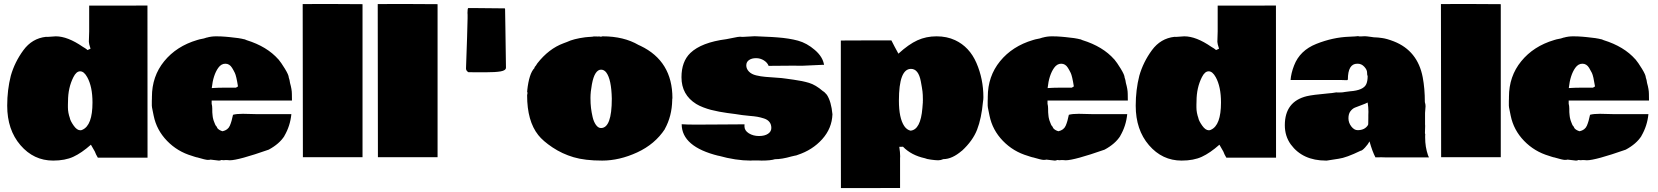

<svg xmlns="http://www.w3.org/2000/svg" viewBox="-20 -787 8306 962"><path d="M425.3 -580.1 426.8 -629.4V-758.8H572.3L718.8 -759.3Q718.8 -759.3 719.2 2.9H470.2Q460 -13.7 455.1 -27.8L435.5 -62Q388.7 -20.5 347.4 -1.5Q306.2 17.6 246.1 17.6Q148.9 17.6 82.5 -59.6Q16.1 -136.7 16.1 -257.3Q16.1 -336.9 34.2 -407.7Q53.7 -476.1 97.2 -535.4Q140.6 -594.7 210.4 -602.5L217.8 -602.1L259.3 -605Q318.8 -605 394.5 -552.7L404.8 -546.4L404.3 -546.9Q415.5 -539.6 418.5 -536.1L433.6 -543Q425.3 -567.9 425.3 -577.1ZM320.8 -279.8 320.3 -262.7V-249Q320.3 -222.2 330.6 -193.8L330.1 -194.3Q333.5 -179.7 349.6 -157Q365.7 -134.3 382.3 -134.3Q388.7 -134.3 392.6 -136.7Q443.4 -158.7 443.4 -273.4Q443.4 -353 417 -400.4Q400.9 -429.7 381.6 -429.7Q362.3 -429.7 347.7 -400.4Q320.8 -347.2 320.8 -279.8Z M1016.1 -598.6Q1038.1 -605 1063 -605Q1087.9 -605 1110.4 -603L1130.9 -601.1Q1179.2 -596.7 1205.1 -589.8V-590.3L1215.3 -585.9Q1317.9 -554.2 1375 -489.3V-489.7Q1388.2 -474.1 1407.5 -442.6Q1426.8 -411.1 1426.8 -398.9L1430.7 -385.7L1433.1 -371.6Q1442.4 -338.9 1442.4 -316.9Q1442.4 -294.9 1442.9 -283.2H1040.5V-267.1Q1043.5 -255.9 1043.5 -243.7Q1043.5 -231.4 1043.7 -224.4Q1043.9 -217.3 1044.9 -210.7Q1045.9 -204.1 1046.1 -200Q1046.4 -195.8 1048.3 -190.2Q1050.3 -184.6 1050.5 -182.6Q1050.8 -180.7 1053.5 -174.8Q1056.2 -168.9 1057.9 -163.8Q1059.6 -158.7 1064.5 -153.8V-154.3L1069.8 -144Q1079.1 -133.8 1095.2 -129.4Q1122.1 -135.3 1131.6 -157.2Q1141.1 -179.2 1147.5 -211.9Q1165 -216.8 1197.3 -216.8L1259.8 -215.3H1439.9Q1434.1 -155.8 1404.8 -106H1405.3Q1379.9 -65.9 1326.2 -37.1Q1174.3 16.1 1131.3 16.1Q1123.5 16.1 1118.7 15.1H1107.4L1103 15.6H1098.6Q1094.7 15.6 1088.9 14.6Q1084 17.6 1077.1 17.6L1034.7 12.7Q1031.2 14.2 1020.8 14.2Q1010.3 14.2 965.8 1V1.5L954.1 -2L942.4 -5.9Q869.1 -27.3 816.9 -81.3Q764.6 -135.3 750 -207Q748.5 -215.8 744.6 -233.6Q740.7 -251.5 740.7 -257.8V-281.2Q740.7 -289.6 741.2 -293.9V-301.3Q741.2 -404.8 802.7 -480.2Q864.3 -555.7 967.8 -586.4L979.5 -589.8Q1005.4 -594.2 1016.6 -599.1ZM1162.1 -347.7 1172.4 -354Q1164.1 -406.7 1156.7 -421.6Q1149.4 -436.5 1142.6 -447.3Q1129.9 -467.8 1109.1 -467.8Q1088.4 -467.8 1073.7 -447.3Q1047.9 -411.1 1041 -345.7Q1072.3 -347.7 1098.6 -347.7Z M1496.6 -766.6 1620.6 -767.1Q1677.2 -767.1 1796.4 -766.1V0.5H1497.6Z M1872.6 -766.6 1996.6 -767.1Q2053.2 -767.1 2172.4 -766.1V0.5H1873.5Z M2322.8 -713.4 2322.3 -722.2Q2322.3 -742.7 2325.7 -746.6H2357.9Q2432.6 -746.6 2508.8 -745.1Q2510.7 -744.6 2510.7 -740.2L2512.2 -649.9Q2515.1 -449.2 2515.1 -448.2Q2515.1 -434.1 2489 -429.4Q2462.9 -424.8 2412.1 -424.8H2357.9L2338.9 -425.3H2326.7Q2314.9 -432.6 2314.9 -443.8L2320.3 -600.6Q2322.3 -662.6 2322.8 -695.3Z M3349.1 -295.4Q3348.1 -290.5 3348.1 -289.6V-285.6Q3346.7 -205.1 3311 -140.6H3311.5Q3261.7 -64.5 3172.6 -23.4Q3083.5 17.6 2997.1 17.6Q2910.6 17.6 2853.8 0.7Q2796.9 -16.1 2748.5 -48.3Q2700.2 -80.6 2676.8 -110.4Q2621.1 -180.7 2621.1 -309.1Q2621.1 -313.5 2622.6 -316.4V-324.2Q2621.1 -326.2 2621.1 -328.1L2622.1 -333.5H2621.6Q2630.9 -418.9 2657.7 -445.8Q2657.7 -451.2 2664.6 -458V-457.5L2671.9 -469.2Q2729.5 -543 2803.7 -570.3L2820.8 -576.7Q2853 -592.3 2911.1 -600.1L2926.8 -601.6Q2930.2 -602.1 2940.7 -602.5Q2951.2 -603 2955.6 -604.5L2976.6 -604Q2978 -604.5 2980 -604.5Q2981.9 -604.5 2984.4 -604L2983.9 -604.5Q2986.8 -603 2992.7 -603Q2994.6 -605 2999.5 -605Q3105.5 -605 3179.7 -561.5L3189.5 -557.1Q3349.1 -480.5 3349.1 -295.4ZM3045.4 -292.5Q3043.5 -389.6 3017.6 -423.8Q3006.8 -438 2991.5 -438Q2976.1 -438 2964.4 -420.2Q2952.6 -402.3 2945.6 -364.3Q2938.5 -326.2 2938.5 -296.6Q2938.5 -267.1 2941.2 -245.8Q2943.8 -224.6 2949.2 -200.9Q2954.6 -177.2 2965.8 -161.4Q2977.1 -145.5 2991.2 -145.5Q3045.4 -145.5 3045.4 -292.5Z M3998 -457.5 3953.6 -458Q3914.1 -458 3831.1 -457Q3825.2 -473.1 3807.4 -484.4Q3789.6 -495.6 3768.1 -495.6Q3746.6 -495.6 3732.9 -486.1Q3719.2 -476.6 3719.2 -459.5Q3719.2 -442.4 3732.2 -428.7Q3745.1 -415 3768.6 -409.4Q3792 -403.8 3815.2 -401.9Q3838.4 -399.9 3869.4 -397.9Q3900.4 -396 3916.3 -393.3Q3932.1 -390.6 3956.5 -387.7Q4000 -381.8 4033.4 -371.8Q4066.9 -361.8 4103.5 -330.1Q4110.8 -326.7 4123 -312Q4145 -278.3 4150.9 -214.4Q4148.4 -144 4099.6 -89.6Q4050.8 -35.2 3976.1 -10.7Q3970.2 -7.8 3961.4 -6.8L3944.8 -2.9Q3897.5 10.7 3862.8 10.7Q3841.8 17.6 3795.4 17.6L3783.2 17.1H3747.6L3742.2 17.6Q3666.5 17.6 3580.1 -6.8V-6.3Q3396 -51.8 3395.5 -164.6Q3421.4 -162.6 3467.3 -162.6Q3513.2 -162.6 3591.6 -163.3Q3669.9 -164.1 3710.4 -164.1Q3710 -161.1 3710 -154.3Q3710 -132.8 3731.9 -119.1Q3753.9 -105.5 3782.7 -105.5Q3811.5 -105.5 3828.1 -116.7Q3844.7 -127.9 3844.7 -145.8Q3844.7 -163.6 3835.4 -175.5Q3826.2 -187.5 3808.1 -193.4Q3790 -199.2 3774.7 -201.9Q3759.3 -204.6 3734.9 -206.5Q3710.4 -208.5 3698.7 -210.4Q3687 -212.4 3664.1 -215.6Q3641.1 -218.8 3623.8 -220.9Q3606.4 -223.1 3583.3 -227.5Q3560.1 -231.9 3542.2 -236.6Q3524.4 -241.2 3503.9 -249Q3483.4 -256.8 3468.3 -266.1Q3394.5 -312 3394.5 -399.9Q3394.5 -478.5 3439 -521.5Q3494.6 -574.7 3619.6 -590.8Q3632.3 -592.8 3655.8 -597.9Q3679.2 -603 3688 -603Q3696.8 -603 3699.7 -602.1L3761.7 -605.5L3847.7 -601.6Q3852.5 -601.1 3876 -599.6Q3934.1 -595.2 3978.3 -583.3Q4022.5 -571.3 4062.7 -536.6Q4103 -502 4108.9 -461.4L4105.5 -462.4Z M4192.9 -584 4318.8 -584.5H4446.3Q4455.6 -565.4 4462.9 -552.2L4481.4 -518.1Q4533.2 -565.4 4576.9 -585.2Q4620.6 -605 4672.4 -605Q4724.1 -605 4765.1 -585.9Q4837.4 -552.2 4872.3 -471.7Q4907.2 -391.1 4907.2 -299.8Q4907.2 -288.1 4905.3 -278.3Q4897.5 -193.4 4875.7 -137.5Q4854 -81.5 4799.3 -31.2V-31.7Q4750.5 10.3 4706.5 10.3Q4693.8 16.1 4680.9 16.1Q4668 16.1 4644.8 12.9Q4621.6 9.8 4614.3 5.9Q4546.4 -8.8 4504.4 -51.8L4485.8 -51.3Q4490.2 -23.4 4490.2 -3.4L4489.7 5.4V154.8L4341.3 155.3H4193.4L4192.9 -214.4ZM4601.6 -245.6 4604 -276.4Q4603.5 -276.9 4603.5 -278.3Q4603.5 -279.8 4604 -280.8V-289.1Q4604 -313 4602.1 -328.6L4599.1 -349.1Q4598.1 -354 4593.8 -378.9Q4582 -441.9 4544.4 -441.9Q4483.9 -441.9 4483.9 -282.7Q4483.9 -195.3 4510.7 -155.3Q4523.4 -136.7 4542 -132.3Q4592.8 -136.7 4601.6 -245.6Z M5204.1 -598.6Q5226.1 -605 5251 -605Q5275.9 -605 5298.3 -603L5318.8 -601.1Q5367.2 -596.7 5393.1 -589.8V-590.3L5403.3 -585.9Q5505.9 -554.2 5563 -489.3V-489.7Q5576.2 -474.1 5595.5 -442.6Q5614.7 -411.1 5614.7 -398.9L5618.7 -385.7L5621.1 -371.6Q5630.4 -338.9 5630.4 -316.9Q5630.4 -294.9 5630.9 -283.2H5228.5V-267.1Q5231.4 -255.9 5231.4 -243.7Q5231.4 -231.4 5231.7 -224.4Q5231.9 -217.3 5232.9 -210.7Q5233.9 -204.1 5234.1 -200Q5234.4 -195.8 5236.3 -190.2Q5238.3 -184.6 5238.5 -182.6Q5238.8 -180.7 5241.5 -174.8Q5244.1 -168.9 5245.8 -163.8Q5247.6 -158.7 5252.4 -153.8V-154.3L5257.8 -144Q5267.1 -133.8 5283.2 -129.4Q5310.1 -135.3 5319.6 -157.2Q5329.1 -179.2 5335.4 -211.9Q5353 -216.8 5385.3 -216.8L5447.8 -215.3H5627.9Q5622.1 -155.8 5592.8 -106H5593.3Q5567.9 -65.9 5514.2 -37.1Q5362.3 16.1 5319.3 16.1Q5311.5 16.1 5306.6 15.1H5295.4L5291 15.6H5286.6Q5282.7 15.6 5276.9 14.6Q5272 17.6 5265.1 17.6L5222.7 12.7Q5219.2 14.2 5208.7 14.2Q5198.2 14.2 5153.8 1V1.5L5142.1 -2L5130.4 -5.9Q5057.1 -27.3 5004.9 -81.3Q4952.6 -135.3 4938 -207Q4936.5 -215.8 4932.6 -233.6Q4928.7 -251.5 4928.7 -257.8V-281.2Q4928.7 -289.6 4929.2 -293.9V-301.3Q4929.2 -404.8 4990.7 -480.2Q5052.2 -555.7 5155.8 -586.4L5167.5 -589.8Q5193.4 -594.2 5204.6 -599.1ZM5350.1 -347.7 5360.4 -354Q5352.1 -406.7 5344.7 -421.6Q5337.4 -436.5 5330.6 -447.3Q5317.9 -467.8 5297.1 -467.8Q5276.4 -467.8 5261.7 -447.3Q5235.8 -411.1 5229 -345.7Q5260.3 -347.7 5286.6 -347.7Z M6079.6 -580.1 6081.1 -629.4V-758.8H6226.6L6373 -759.3Q6373 -759.3 6373.5 2.9H6124.5Q6114.3 -13.7 6109.4 -27.8L6089.8 -62Q6043 -20.5 6001.7 -1.5Q5960.4 17.6 5900.4 17.6Q5803.2 17.6 5736.8 -59.6Q5670.4 -136.7 5670.4 -257.3Q5670.4 -336.9 5688.5 -407.7Q5708 -476.1 5751.5 -535.4Q5794.9 -594.7 5864.7 -602.5L5872.1 -602.1L5913.6 -605Q5973.1 -605 6048.8 -552.7L6059.1 -546.4L6058.6 -546.9Q6069.8 -539.6 6072.8 -536.1L6087.9 -543Q6079.6 -567.9 6079.6 -577.1ZM5975.1 -279.8 5974.6 -262.7V-249Q5974.6 -222.2 5984.9 -193.8L5984.4 -194.3Q5987.8 -179.7 6003.9 -157Q6020 -134.3 6036.6 -134.3Q6043 -134.3 6046.9 -136.7Q6097.7 -158.7 6097.7 -273.4Q6097.7 -353 6071.3 -400.4Q6055.2 -429.7 6035.9 -429.7Q6016.6 -429.7 6002 -400.4Q5975.1 -347.2 5975.1 -279.8Z M6675.8 -324.2 6680.7 -323.7H6692.4Q6709 -323.7 6718.3 -326.2L6744.6 -329.6Q6812 -334.5 6825.7 -365.7Q6832.5 -381.3 6832.5 -405.3Q6829.6 -410.2 6829.6 -423.8Q6829.6 -437.5 6815.7 -452.6Q6801.8 -467.8 6782.7 -467.8H6780.3Q6733.4 -467.8 6733.4 -388.2Q6731 -384.3 6725.3 -385.3Q6719.7 -386.2 6698.2 -386.2H6446.3Q6448.7 -419.9 6463.9 -459Q6492.7 -534.2 6575.4 -567.1Q6658.2 -600.1 6739.7 -603L6769 -604.5L6784.7 -606Q6787.6 -606 6790.5 -604.5H6796.9L6818.8 -605.5Q6825.7 -605.5 6849.6 -602.1L6863.8 -600.1Q6867.2 -599.6 6874.5 -599.6Q6881.8 -599.6 6905.3 -596.4Q6928.7 -593.3 6963.9 -579.6Q7083 -532.7 7108.4 -399.9Q7119.1 -343.8 7119.1 -275.4Q7122.6 -264.2 7122.6 -254.9L7120.1 -221.2V-164.6Q7120.6 -163.6 7120.6 -156.2L7119.6 -123V-118.7Q7121.1 -116.2 7121.1 -111.8L7120.6 -107.4V-97.2Q7120.6 -50.8 7134.8 -9.3L7139.6 1.5H6918.9L6901.4 1Q6881.8 1 6871.6 1.5Q6856 -27.8 6841.8 -78.6Q6835.4 -65.4 6820.1 -48.6Q6804.7 -31.7 6797.4 -31.7Q6725.1 3.4 6687.5 8.3Q6631.8 17.6 6627.7 17.6Q6623.5 17.6 6623.5 17.6Q6506.8 17.6 6447.3 -63.5Q6417.5 -105 6417.5 -159.7Q6417.5 -278.3 6527.8 -305.2Q6556.2 -312 6637.2 -319.3L6653.3 -320.8ZM6835.9 -210.9 6836.4 -226.6Q6836.4 -251 6832.5 -273.4Q6821.8 -267.6 6801.3 -260.3Q6780.8 -252.9 6768.6 -247.8Q6756.3 -242.7 6746.3 -229.7Q6736.3 -216.8 6736.3 -194.3Q6736.3 -171.9 6750.7 -153.3Q6765.1 -134.8 6782.2 -134.8Q6818.8 -134.8 6834.5 -161.1L6835.4 -166L6835.9 -196.3Z M7199.7 -766.6 7323.7 -767.1Q7380.4 -767.1 7499.5 -766.1V0.5H7200.7Z M7815.4 -598.6Q7837.4 -605 7862.3 -605Q7887.2 -605 7909.7 -603L7930.2 -601.1Q7978.5 -596.7 8004.4 -589.8V-590.3L8014.6 -585.9Q8117.2 -554.2 8174.3 -489.3V-489.7Q8187.5 -474.1 8206.8 -442.6Q8226.1 -411.1 8226.1 -398.9L8230 -385.7L8232.4 -371.6Q8241.7 -338.9 8241.7 -316.9Q8241.7 -294.9 8242.2 -283.2H7839.8V-267.1Q7842.8 -255.9 7842.8 -243.7Q7842.8 -231.4 7843 -224.4Q7843.3 -217.3 7844.2 -210.7Q7845.2 -204.1 7845.5 -200Q7845.7 -195.8 7847.7 -190.2Q7849.6 -184.6 7849.9 -182.6Q7850.1 -180.7 7852.8 -174.8Q7855.5 -168.9 7857.2 -163.8Q7858.9 -158.7 7863.8 -153.8V-154.3L7869.1 -144Q7878.4 -133.8 7894.5 -129.4Q7921.4 -135.3 7930.9 -157.2Q7940.4 -179.2 7946.8 -211.9Q7964.4 -216.8 7996.6 -216.8L8059.1 -215.3H8239.3Q8233.4 -155.8 8204.1 -106H8204.6Q8179.2 -65.9 8125.5 -37.1Q7973.6 16.1 7930.7 16.1Q7922.9 16.1 7918 15.1H7906.7L7902.3 15.6H7897.9Q7894 15.6 7888.2 14.6Q7883.3 17.6 7876.5 17.6L7834 12.7Q7830.6 14.2 7820.1 14.2Q7809.6 14.2 7765.1 1V1.5L7753.4 -2L7741.7 -5.9Q7668.5 -27.3 7616.2 -81.3Q7564 -135.3 7549.3 -207Q7547.9 -215.8 7543.9 -233.6Q7540 -251.5 7540 -257.8V-281.2Q7540 -289.6 7540.5 -293.9V-301.3Q7540.5 -404.8 7602.1 -480.2Q7663.6 -555.7 7767.1 -586.4L7778.8 -589.8Q7804.7 -594.2 7815.9 -599.1ZM7961.4 -347.7 7971.7 -354Q7963.4 -406.7 7956.1 -421.6Q7948.7 -436.5 7941.9 -447.3Q7929.2 -467.8 7908.4 -467.8Q7887.7 -467.8 7873 -447.3Q7847.2 -411.1 7840.3 -345.7Q7871.6 -347.7 7897.9 -347.7Z"/></svg>

Font: Bowlby One
Style: Regular
Weight: 400
Designer: vernon adams
Foundry: vernon adams
Version: Version 1.000